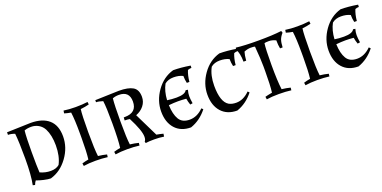

<svg xmlns="http://www.w3.org/2000/svg" viewBox="-16 -1131 3476 1748"><g transform="rotate(-20 1722.0 -257.0)"><path d="M36 -519 266 -526Q380 -526 441.5 -472Q503 -418 503 -310.5Q503 -203 435.5 -110Q368 -17 268 12Q242 12 200.5 2.5Q159 -7 132 -18Q121 -5 112 19L91 14Q110 -75 110 -237.5Q110 -400 101 -481Q67 -494 36 -494ZM192 -480Q185 -415 185 -272.5Q185 -130 189 -75Q239 -52 291.5 -52Q344 -52 375 -79Q413 -151 413 -256Q413 -354 380 -419Q362 -453 329.5 -472Q297 -491 258.5 -491Q220 -491 192 -480Z M739 -488Q731 -434 731 -267Q731 -100 740 -33Q785 -28 823 -18L820 7Q768 0 703.5 0Q639 0 588 8L584 -18Q612 -27 647 -33Q656 -105 656 -237V-284Q656 -416 646 -488Q611 -494 583 -503L587 -529Q638 -521 702.5 -521Q767 -521 819 -528L822 -503Q784 -493 739 -488Z M891 -519 1121 -526Q1211 -526 1256 -499.5Q1301 -473 1301 -403Q1301 -355 1271.5 -318Q1242 -281 1194 -263L1306 -34Q1340 -28 1370 -20L1366 7Q1324 0 1271.5 0Q1219 0 1189 5L1185 -11Q1198 -24 1198 -54Q1198 -115 1128 -250Q1107 -254 1079 -254L1081 -283H1091Q1209 -283 1209 -391Q1209 -491 1108 -491Q1074 -491 1047 -480Q1040 -414 1040 -254Q1040 -94 1049 -33Q1093 -28 1131 -18L1128 7Q1076 0 1011.5 0Q947 0 896 8L892 -18Q920 -27 955 -33Q965 -108 965 -266.5Q965 -425 956 -486Q917 -499 891 -499Z M1773 -119 1787 -105Q1720 -20 1626 12Q1529 12 1474 -49.5Q1419 -111 1419 -215.5Q1419 -320 1484 -412Q1549 -504 1650 -533Q1723 -533 1815 -518L1814 -496Q1795 -496 1778 -489Q1759 -444 1753 -382H1728Q1720 -416 1720 -452Q1682 -471 1630 -471Q1578 -471 1544 -443Q1510 -381 1505 -295Q1547 -288 1595 -288Q1678 -288 1695 -323L1716 -320Q1707 -290 1707 -261Q1707 -232 1714 -190L1690 -186Q1679 -216 1674 -248Q1634 -252 1594.5 -252Q1555 -252 1505 -247Q1508 -158 1538 -108Q1568 -58 1640 -58Q1712 -58 1773 -119Z M2091 -58Q2160 -58 2221 -119L2235 -105Q2168 -20 2074 12Q1977 12 1922 -49.5Q1867 -111 1867 -215.5Q1867 -320 1932 -412Q1997 -504 2098 -533Q2171 -533 2263 -518L2262 -496Q2243 -496 2226 -489Q2207 -444 2201 -382H2176Q2168 -416 2168 -452Q2130 -471 2078 -471Q2026 -471 1992 -443Q1953 -372 1953 -271Q1953 -114 2020 -74Q2049 -58 2091 -58Z M2626 -467Q2591 -484 2559 -484Q2527 -484 2516 -480Q2508 -426 2508 -271Q2508 -116 2519 -33Q2564 -28 2602 -18L2599 7Q2547 0 2479.5 0Q2412 0 2361 8L2357 -18Q2377 -24 2426 -33Q2435 -105 2435 -237V-284Q2435 -354 2424 -480Q2413 -484 2383 -484Q2353 -484 2319 -470Q2309 -439 2305 -387H2279Q2279 -469 2252 -514L2257 -531Q2334 -521 2473 -521Q2612 -521 2697 -532L2703 -513Q2678 -485 2669 -458.5Q2660 -432 2658 -387H2633Q2626 -420 2626 -467Z M2887 -488Q2879 -434 2879 -267Q2879 -100 2888 -33Q2933 -28 2971 -18L2968 7Q2916 0 2851.5 0Q2787 0 2736 8L2732 -18Q2760 -27 2795 -33Q2804 -105 2804 -237V-284Q2804 -416 2794 -488Q2759 -494 2731 -503L2735 -529Q2786 -521 2850.5 -521Q2915 -521 2967 -528L2970 -503Q2932 -493 2887 -488Z M3395 -119 3409 -105Q3342 -20 3248 12Q3151 12 3096 -49.5Q3041 -111 3041 -215.5Q3041 -320 3106 -412Q3171 -504 3272 -533Q3345 -533 3437 -518L3436 -496Q3417 -496 3400 -489Q3381 -444 3375 -382H3350Q3342 -416 3342 -452Q3304 -471 3252 -471Q3200 -471 3166 -443Q3132 -381 3127 -295Q3169 -288 3217 -288Q3300 -288 3317 -323L3338 -320Q3329 -290 3329 -261Q3329 -232 3336 -190L3312 -186Q3301 -216 3296 -248Q3256 -252 3216.5 -252Q3177 -252 3127 -247Q3130 -158 3160 -108Q3190 -58 3262 -58Q3334 -58 3395 -119Z"/></g></svg>

Font: Almendra SC
Style: Regular
Weight: 400
Designer: Ana Sanfelippo
Foundry: Ana Sanfelippo
Version: Version 1.003